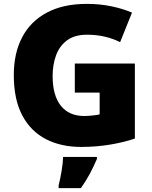

<svg xmlns="http://www.w3.org/2000/svg" viewBox="-20 -744 780 985"><path d="M363.8 -418H671.9V-33.2Q616.7 -14.2 545.4 -2.2Q474.1 9.8 396 9.8Q293 9.8 215.3 -30.3Q137.7 -70.3 94.2 -152.1Q50.8 -233.9 50.8 -358.9Q50.8 -471.2 93.8 -553Q136.7 -634.8 220.5 -679.4Q304.2 -724.1 425.8 -724.1Q492.7 -724.1 552.7 -711.4Q612.8 -698.7 657.2 -679.2L596.2 -527.8Q519.5 -565.9 426.8 -565.9Q362.8 -565.9 324 -537.1Q285.2 -508.3 267.6 -460.2Q250 -412.1 250 -354Q250 -254.4 292 -201.7Q334 -148.9 412.1 -148.9Q429.2 -148.9 453.9 -151.4Q478.5 -153.8 491.2 -157.2V-269H363.8ZM477.1 61V71.8Q459.5 112.3 441.4 146.5Q423.3 180.7 395 221.2H280.8V207Q289.1 175.3 296.1 132.3Q303.2 89.4 303.7 61Z"/></svg>

Font: Open Sans ExtraBold
Style: Regular
Weight: 800
Designer: Monotype Design Team
Foundry: Monotype Imaging Inc.
Version: Version 3.003; ttfautohint (v1.8.4)